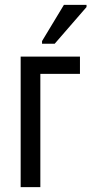

<svg xmlns="http://www.w3.org/2000/svg" viewBox="-20 -770 376 790"><path d="M65 0V-537H309V-466H146V0ZM153 -590V-601L243 -750H336V-741L205 -590Z"/></svg>

Font: Noto Sans ExtraCondensed
Style: Regular
Weight: 400
Width: 2
Designer: Monotype Design Team
Foundry: Monotype Imaging Inc.
Version: Version 2.013; ttfautohint (v1.8.4.7-5d5b)